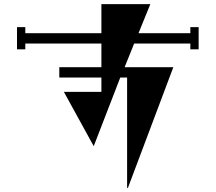

<svg xmlns="http://www.w3.org/2000/svg" viewBox="-20 -838 1040 926"><path d="M898 -707H938V-600H898V-628H627L581 -514H816L597 68H593V-464H560L432 -133L288 -395H469V-464H266V-514H469V-628H102V-600H62V-707H102V-678H469V-818H705L648 -678H898Z"/></svg>

Font: Chokokutai
Style: Regular
Weight: 400
Designer: 108号,108go
Foundry: Font Zone 108
Version: Version 1.000; ttfautohint (v1.8.3)